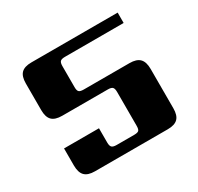

<svg xmlns="http://www.w3.org/2000/svg" viewBox="-135 -785 979 947"><g transform="rotate(-30 354.0 -311.0)"><path d="M305 -377H565Q605 -377 623 -358.5Q641 -340 641 -300V-76Q641 -36 623 -18Q605 0 565 0H151Q111 0 93 -18.5Q75 -37 75 -77V-174H274V-92Q274 -73 281.5 -66Q289 -59 308 -59H408Q428 -59 434.5 -65.5Q441 -72 441 -92V-284Q441 -304 434 -311Q427 -318 408 -318H148Q108 -318 90 -336Q72 -354 72 -394V-546Q72 -586 90 -604Q108 -622 148 -622H639V-563H305Q285 -563 278 -556Q271 -549 271 -530V-409Q271 -390 278 -383.5Q285 -377 305 -377Z"/></g></svg>

Font: Sarpanch ExtraBold
Style: Regular
Weight: 800
Designer: Manushi Parikh (Devanagari and Latin), Jyotish Sonowal (Devanagari)
Foundry: Indian Type Foundry
Version: Version 2.004;PS 1.0;hotconv 1.0.78;makeotf.lib2.5.61930; tt